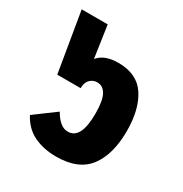

<svg xmlns="http://www.w3.org/2000/svg" viewBox="-144 -694 779 818"><g transform="rotate(30 245.5 -285.0)"><path d="M243 14Q183 14 135 -8.5Q87 -31 59 -84L162 -160Q178 -132 195.5 -117.5Q213 -103 234 -103Q298 -103 298 -228Q298 -292 282.5 -320Q267 -348 239 -348Q218 -348 203.5 -333.5Q189 -319 189 -291H74L25 -584H153L176 -427Q207 -465 275 -465Q367 -465 409 -401.5Q451 -338 451 -231Q451 -116 402 -51Q353 14 243 14Z"/></g></svg>

Font: Noto Sans Thai UI SemCond ExtBd
Style: Regular
Weight: 800
Width: 4
Designer: Monotype Design Team
Foundry: Monotype Imaging Inc.
Version: Version 2.000